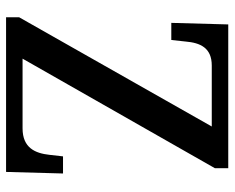

<svg xmlns="http://www.w3.org/2000/svg" viewBox="-88 -666 754 617"><g transform="rotate(90 288.5 -357.0)"><path d="M35 0H532L537 -183H482L477 -139C472 -94 455 -53 392 -53H168L520 -671V-714H58L53 -531H108L113 -577C117 -624 133 -661 190 -661H386L35 -42Z"/></g></svg>

Font: Noto Serif Bengali SemiCondensed
Style: Regular
Weight: 400
Width: 4
Designer: Juan Bruce, Universal Thirst, Indian Type Foundry and the Monotype Design Team.
Foundry: Monotype Imaging Inc.
Version: Version 2.003